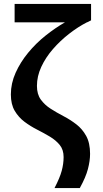

<svg xmlns="http://www.w3.org/2000/svg" viewBox="-20 -748 522 972"><path d="M54 -728H441V-645Q431 -640 421 -635H420Q375 -612 330 -577Q285 -542 248 -499.5Q211 -457 189 -409.5Q167 -362 167 -313Q167 -271 186.5 -244Q206 -217 236.5 -197.5Q267 -178 301.5 -160Q336 -142 366.5 -118.5Q397 -95 416.5 -59.5Q436 -24 436 31Q436 66 425 108Q414 150 384 204H256Q283 152 292.5 116.5Q302 81 302 47Q302 10 282.5 -14Q263 -38 233 -56Q203 -74 168.5 -91.5Q134 -109 104 -131.5Q74 -154 54.5 -187Q35 -220 35 -270Q35 -326 59 -379.5Q83 -433 122.5 -481Q162 -529 211 -568Q260 -607 309 -635H54Z"/></svg>

Font: Murecho Medium
Style: Regular
Weight: 500
Designer: Neil Summerour
Foundry: Positype
Version: Version 1.010; ttfautohint (v1.8.3)